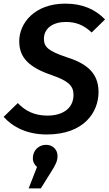

<svg xmlns="http://www.w3.org/2000/svg" viewBox="-29 -726 601 1058"><path d="M331 -706C161 -706 77 -598 77 -499C77 -405 135 -353 259 -311C347 -280 376 -254 376 -203C376 -132 321 -89 232 -89C162 -89 111 -114 69 -158L-9 -82C42 -26 119 15 229 15C434 15 514 -108 514 -219C514 -330 440 -379 335 -412C240 -444 213 -466 213 -512C213 -571 264 -605 334 -605C389 -605 433 -588 476 -547L550 -619C496 -674 427 -706 331 -706ZM225 72C185 72 152 102 152 146C152 167 162 183 175 194L129 312H196L251 224C278 182 288 161 288 133C288 101 264 72 225 72Z"/></svg>

Font: Fira Sans Medium
Style: Italic
Weight: 500
Italic angle: -8°
Designer: bBox Type GmbH & Carrois Corporate GbR & Edenspiekermann AG
Foundry: bBox Type GmbH & Carrois Corporate GbR & Edenspiekermann AG
Version: Version 4.301;PS 004.301;hotconv 1.0.88;makeotf.lib2.5.64775